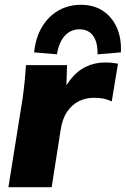

<svg xmlns="http://www.w3.org/2000/svg" viewBox="-20 -779 523 799"><path d="M15 0 74 -369Q79 -404 82.5 -439Q86 -474 88 -508H259L254 -352H224Q243 -409 271.5 -446Q300 -483 337 -501Q374 -519 418 -519Q434 -519 447 -517.5Q460 -516 471 -514L445 -357Q425 -366 409.5 -369Q394 -372 370 -372Q336 -372 307.5 -357.5Q279 -343 259 -313.5Q239 -284 232 -236L195 0ZM217 -553 122 -561Q128 -621 154 -665.5Q180 -710 222 -734.5Q264 -759 317 -759Q370 -759 408 -734Q446 -709 466 -664.5Q486 -620 483 -561L386 -553Q387 -603 367.5 -630Q348 -657 311 -657Q274 -657 249.5 -630Q225 -603 217 -553Z"/></svg>

Font: Mulish ExtraLight Black
Style: Italic
Weight: 900
Italic angle: -9°
Version: Version 3.603